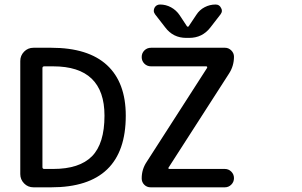

<svg xmlns="http://www.w3.org/2000/svg" viewBox="-20 -923 1317 837"><path d="M435.5 -418.9Q435.5 -633.8 211.9 -633.8H172.9Q165 -633.8 165 -626V-194.3Q165 -186.5 172.9 -186.5H211.9Q326.2 -186.5 380.9 -241.7Q435.5 -296.9 435.5 -418.9ZM528.3 -418.9Q528.3 -106.4 203.1 -106.4H126Q101.6 -106.4 85 -123.5Q68.4 -140.6 68.4 -164.1V-657.2Q68.4 -680.7 85 -697.8Q101.6 -714.8 126 -714.8H203.1Q364.3 -714.8 446.3 -639.2Q528.3 -563.5 528.3 -418.9ZM638.7 -714.8H960.9Q976.6 -714.8 988.3 -703.1Q1000 -691.4 1000 -675.8Q1000 -635.7 978.5 -602.5L714.8 -192.4Q712.9 -190.4 714.4 -188.5Q715.8 -186.5 717.8 -186.5H960Q976.6 -186.5 988.3 -174.8Q1000 -163.1 1000 -146.5Q1000 -129.9 988.3 -118.2Q976.6 -106.4 960 -106.4H636.7Q620.1 -106.4 608.9 -117.7Q597.7 -128.9 597.7 -145.5Q597.7 -184.6 619.1 -216.8L882.8 -627Q883.8 -629.9 882.8 -631.8Q881.8 -633.8 878.9 -633.8H638.7Q621.1 -633.8 609.4 -645.5Q597.7 -657.2 597.7 -674.3Q597.7 -691.4 609.4 -703.1Q621.1 -714.8 638.7 -714.8ZM794.9 -808.6Q795.9 -806.6 798.8 -806.6Q801.8 -806.6 802.7 -808.6L835.9 -858.4Q849.6 -879.9 872.1 -891.6Q894.5 -903.3 919.9 -903.3Q936.5 -903.3 943.4 -888.7Q947.3 -882.8 947.3 -876Q947.3 -868.2 941.4 -860.4L897.5 -803.7Q862.3 -757.8 804.7 -757.8H792Q734.4 -757.8 700.2 -803.7L656.2 -860.4Q650.4 -868.2 650.4 -876Q650.4 -881.8 653.3 -888.7Q661.1 -903.3 677.7 -903.3Q703.1 -903.3 725.6 -891.1Q748 -878.9 762.7 -857.4Z"/></svg>

Font: Gen Jyuu Gothic Medium
Style: Regular
Weight: 500
Designer: [Source Han Sans]
Ryoko NISHIZUKA  (kana & ideographs); Paul D. Hunt (Latin, Greek & Cyrillic); Wenlong ZHANG  (bopomofo
Version: Version 1.002.20150607